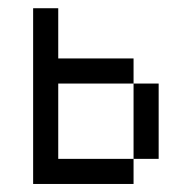

<svg xmlns="http://www.w3.org/2000/svg" viewBox="-20 -458 478 478"><path d="M125 -437.5V-375H62.5V-437.5ZM125 -375V-312.5H62.5V-375ZM187.5 -62.5V0H125V-62.5ZM125 -62.5V0H62.5V-62.5ZM125 -125V-62.5H62.5V-125ZM125 -187.5V-125H62.5V-187.5ZM125 -250V-187.5H62.5V-250ZM125 -312.5V-250H62.5V-312.5ZM250 -62.5V0H187.5V-62.5ZM312.5 -62.5V0H250V-62.5ZM375 -125V-62.5H312.5V-125ZM375 -187.5V-125H312.5V-187.5ZM375 -250V-187.5H312.5V-250ZM312.5 -312.5V-250H250V-312.5ZM250 -312.5V-250H187.5V-312.5ZM187.5 -312.5V-250H125V-312.5Z"/></svg>

Font: Sudo Var
Style: Regular
Weight: 400
Monospace: yes
Designer: Jens Kutilek
Foundry: Jens Kutilek
Version: Version 0.065;FEAKit 1.0